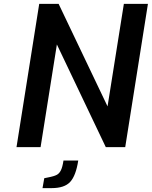

<svg xmlns="http://www.w3.org/2000/svg" viewBox="-20 -758 782 989"><path d="M182 -738H282L534 -210L618 -738H742L625 0H525L273 -529L189 0H65ZM208 160 237 154Q261 149 273.5 142Q286 135 294 118.5Q302 102 307 69H383Q371 147 341.5 179Q312 211 246 211H199Z"/></svg>

Font: Exo SemiBold
Style: Italic
Weight: 600
Italic angle: -9°
Designer: Natanael Gama
Foundry: Natanael Gama
Version: Version 1.500; ttfautohint (v1.6)